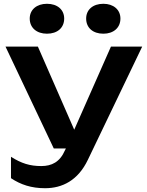

<svg xmlns="http://www.w3.org/2000/svg" viewBox="-20 -814 776 1014"><path d="M218 180C309 180 392 139 444 30L731 -568H566L372 -129L180 -568H9L264 -30H328L323 -20C296 42 253 63 198 63C138 63 93 49 38 14V127C89 161 145 180 218 180ZM228 -636C283 -636 319 -667 319 -716C319 -763 283 -794 228 -794C174 -794 137 -763 137 -716C137 -667 174 -636 228 -636ZM526 -636C579 -636 616 -667 616 -716C616 -763 579 -794 526 -794C471 -794 435 -763 435 -716C435 -667 471 -636 526 -636Z"/></svg>

Font: Bounded Med
Style: Regular
Weight: 500
Designer: Vlad Churkin
Version: Version 3.0